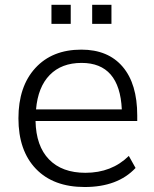

<svg xmlns="http://www.w3.org/2000/svg" viewBox="-20 -749 623 778"><path d="M323.2 8.8Q196.3 8.8 125.5 -64.9Q54.7 -138.7 54.7 -269.5Q54.7 -398.4 123 -473.1Q191.4 -547.9 309.6 -547.9Q418 -547.9 477.1 -478.5Q536.1 -409.2 536.1 -281.2V-258.8H124Q126 -157.2 178.7 -103Q231.4 -48.8 326.2 -48.8Q432.6 -48.8 502 -117.2L529.3 -68.4Q457 8.8 323.2 8.8ZM126 -305.7H473.6Q464.8 -494.1 310.5 -494.1Q229.5 -494.1 181.6 -445.3Q133.8 -396.5 126 -305.7ZM188.5 -652.3V-729.5H266.6V-652.3ZM353.5 -652.3V-729.5H431.6V-652.3Z"/></svg>

Font: Min Sans Light
Style: Regular
Weight: 300
Designer: Jinseong-Kim, NotoSansCJK, Nunito
Foundry: Jinseong-Kim
Version: Version 1.400;Glyphs 3.1.2 (3151)